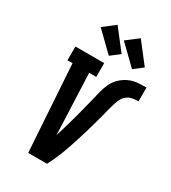

<svg xmlns="http://www.w3.org/2000/svg" viewBox="-233 -1104 1084 1219"><g transform="rotate(30 309.0 -494.0)"><path d="M175 0 134 -634H97V-735H308V-634H256L272 -245Q272 -231 273 -216.5Q274 -202 274 -187Q283 -216 291.5 -244.5Q300 -273 308 -301.5Q316 -330 324 -359Q332 -388 339 -416.5Q346 -445 353.5 -473.5Q361 -502 367.5 -531Q374 -560 383 -589Q392 -618 408 -644Q424 -670 449 -690Q474 -710 502 -720.5Q530 -731 559.5 -733Q589 -735 618 -735V-634Q596 -634 572.5 -629.5Q549 -625 531 -609Q513 -593 503.5 -571Q494 -549 488 -527Q482 -505 476 -482.5Q470 -460 464.5 -438Q459 -416 452.5 -393.5Q446 -371 440 -349Q434 -327 427.5 -305Q421 -283 414 -261Q407 -239 400 -217Q393 -195 385.5 -173Q378 -151 370 -129Q362 -107 353 -85.5Q344 -64 334 -42.5Q324 -21 313 0ZM480 -790 344 -922 430 -988 545 -840ZM310 -790 174 -922 260 -988 375 -840Z"/></g></svg>

Font: Iosevka Slab Extended Oblique
Style: Bold
Weight: 700
Width: 7
Italic angle: -9°
Monospace: yes
Designer: Belleve Invis
Foundry: Belleve Invis
Version: Version 11.1.1; ttfautohint (v1.8.3)